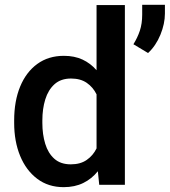

<svg xmlns="http://www.w3.org/2000/svg" viewBox="-20 -771 708 801"><path d="M39.1 -258.3V-268.6Q39.1 -349.1 64 -409.7Q88.9 -470.2 135.5 -504.2Q182.1 -538.1 246.6 -538.1Q290.5 -538.1 324.2 -522.5Q357.9 -506.8 382.8 -478V-750H501V0H394L388.2 -56.6Q362.8 -24.9 327.4 -7.6Q292 9.8 245.6 9.8Q181.6 9.8 135.3 -25.1Q88.9 -60.1 64 -120.6Q39.1 -181.2 39.1 -258.3ZM156.7 -268.6V-258.3Q156.7 -210.4 168.7 -171.1Q180.7 -131.8 206.8 -108.6Q232.9 -85.4 275.4 -85.4Q315.4 -85.4 341.8 -103.8Q368.2 -122.1 382.8 -151.9V-377.4Q368.2 -407.2 342 -425.3Q315.9 -443.4 276.4 -443.4Q233.9 -443.4 207.5 -419.7Q181.2 -396 168.9 -356.4Q156.7 -316.9 156.7 -268.6ZM668 -751V-714.4Q668 -671.9 649.2 -626Q630.4 -580.1 597.7 -549.8L536.6 -586.4Q553.7 -613.8 563.5 -643.1Q573.2 -672.4 573.2 -710V-751Z"/></svg>

Font: Vazirmatn RD UI FD Medium
Style: Regular
Weight: 500
Designer: Saber Rastikerdar
Foundry: Saber Rastikerdar
Version: Version 33.003